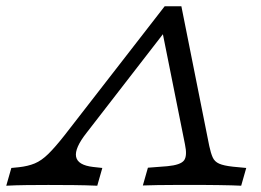

<svg xmlns="http://www.w3.org/2000/svg" viewBox="-78 -591 830 611"><path d="M499.2 -571 587.9 -126.6Q592.7 -104 598.8 -90.3Q604.8 -76.6 619.4 -70.2Q633.9 -63.7 663.7 -60.5L705.6 -56.5L689.5 0Q678.2 -0.8 658.5 -1.2Q638.7 -1.6 616.9 -2Q595.2 -2.4 575.8 -2.4H572.6Q550.8 -2.4 525.8 -2.4Q500.8 -2.4 475 -2.4Q449.2 -2.4 424.2 -2Q399.2 -1.6 376.6 -0.8L392.7 -57.3L454.8 -62.1Q496.8 -66.1 507.7 -80.6Q518.5 -95.2 510.5 -132.3L436.3 -502.4L460.5 -508.1L197.6 -168.5Q158.9 -119.4 164.1 -92.3Q169.4 -65.3 218.5 -59.7L247.6 -56.5L231.5 0Q195.2 -1.6 155.6 -2Q116.1 -2.4 75.8 -2.4Q41.1 -2.4 6.5 -2Q-28.2 -1.6 -58.1 0L-41.9 -56.5L-17.7 -58.9Q11.3 -62.1 32.7 -71Q54 -79.8 75.8 -101.2Q97.6 -122.6 127.4 -160.5L446 -571Z"/></svg>

Font: Playfair 5pt SemiExpanded Light
Style: Italic
Weight: 300
Width: 6
Italic angle: -15.6°
Designer: Claus Eggers Sørensen
Foundry: Claus Eggers Sørensen
Version: Version 2.203